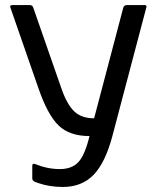

<svg xmlns="http://www.w3.org/2000/svg" viewBox="-20 -555 616 755"><path d="M21 -524.9 131.8 -206.1C155.9 -136.7 182.3 -88.4 210.9 -61C239.6 -33.7 279.9 -20 332 -20C320 29.5 305.5 63.5 288.6 82C271.6 100.6 247.2 109.9 215.1 109.9C183 109.9 150.4 103.2 117.2 89.8C110.4 87.2 106.9 90 106.9 98.1V147C106.9 152.2 110.4 156.6 117.2 160.2L130.9 165C160.2 175.1 192.2 180.2 227.1 180.2C276.9 180.2 317.1 164.3 347.9 132.6C378.7 100.8 403.3 50 421.9 -20L555.2 -524.9C555.8 -526.2 556.2 -527.5 556.2 -528.8C556.2 -533 553.1 -535.2 546.9 -535.2H480C471.8 -535.2 466.8 -531.7 464.8 -524.9L350.1 -89.8C317.2 -89.8 291.3 -98.7 272.5 -116.5C253.6 -134.2 236.8 -163.7 222.2 -205.1L110.8 -524.9C108.9 -531.7 104 -535.2 96.2 -535.2H28.8C22.9 -535.2 20 -533 20 -528.8C20 -527.5 20.3 -526.2 21 -524.9Z"/></svg>

Font: Numans
Style: Regular
Weight: 400
Designer: Jovanny Lemonad
Foundry: Jovanny Lemonad
Version: Version 001.001